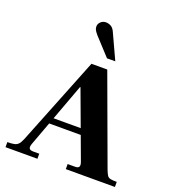

<svg xmlns="http://www.w3.org/2000/svg" viewBox="-162 -1052 1060 1176"><g transform="rotate(20 367.5 -464.5)"><path d="M9 0V-33Q37 -33 53.5 -36.5Q70 -40 80.5 -51.5Q91 -63 101 -88L329 -660H432L644 -83Q653 -60 660 -49.5Q667 -39 681 -36Q695 -33 722 -33V0H402V-33H451Q471 -33 476 -43.5Q481 -54 473 -75L315 -502H312L153 -72Q146 -51 152 -42Q158 -33 179 -33H217V0ZM191 -228V-267H433V-228ZM407 -724 303 -837Q287 -856 283 -865.5Q279 -875 279 -885Q279 -903 293 -916Q307 -929 326 -929Q343 -929 358 -921Q373 -913 383 -893L461 -724Z"/></g></svg>

Font: Frank Ruhl Libre Black
Style: Regular
Weight: 900
Designer: Yanek Iontef
Foundry: Fontef
Version: Version 6.004